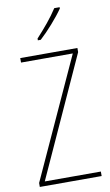

<svg xmlns="http://www.w3.org/2000/svg" viewBox="-103 -1002 605 1052"><g transform="rotate(-10 200.0 -475.5)"><path d="M308 -944V-951H278C246 -901 204 -852 159 -803V-793H175C218 -832 275 -896 308 -944ZM374 0V-25H62L365 -691V-714H47V-689H335L30 -22V0Z"/></g></svg>

Font: Noto Sans Gujarati UI Condensed Thin
Style: Regular
Weight: 100
Width: 3
Designer: Jelle Bosma - Monotype Design Team, Universal Thirst
Foundry: Monotype Imaging Inc.
Version: Version 2.106